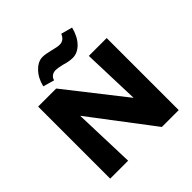

<svg xmlns="http://www.w3.org/2000/svg" viewBox="-226 -1062 1240 1240"><g transform="rotate(-45 394.0 -442.5)"><path d="M707 -658V0H553L231 -424L245 0H81V-658H246L557 -262L544 -658ZM197 -727Q211 -787 248.5 -826Q286 -865 328 -865Q353 -865 401 -853Q441 -842 462 -842Q502 -842 519 -885L597 -864Q580 -797 543 -759.5Q506 -722 462 -722Q429 -722 388 -735Q346 -745 329 -745Q307 -745 292.5 -734Q278 -723 274 -705Z"/></g></svg>

Font: Ysabeau Heavy
Style: Regular
Weight: 800
Designer: Christian Thalmann (Catharsis Fonts)
Version: Version 0.003